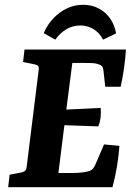

<svg xmlns="http://www.w3.org/2000/svg" viewBox="-20 -779 561 799"><path d="M418 -418 411 -481Q410 -494 406.5 -500.5Q403 -507 391 -511Q379 -516 363.5 -516.5Q348 -517 334 -517H281L256 -323L399 -330Q401 -311 398.5 -290.5Q396 -270 389 -253L248 -258L223 -59H278Q300 -59 319 -61Q338 -63 351 -67Q362 -71 368 -78.5Q374 -86 379 -99L413 -178L477 -172Q474 -131 467 -87.5Q460 -44 448 0H14L20 -52L67 -61Q78 -63 84 -68Q90 -73 91 -85L141 -488Q143 -501 137.5 -505.5Q132 -510 120 -512L76 -521L82 -573H504Q502 -537 496.5 -497.5Q491 -458 482 -418ZM409 -614Q393 -644 368 -658.5Q343 -673 315 -673Q283 -673 256.5 -657.5Q230 -642 210 -614L162 -641Q184 -693 228.5 -726Q273 -759 326 -759Q362 -759 390.5 -744Q419 -729 438 -702.5Q457 -676 463 -640Z"/></svg>

Font: Rasa
Style: Bold Italic
Weight: 700
Italic angle: -7.10001°
Designer: Anna Giedrys (Yrsa+Rasa design), David Brezina (Yrsa art-direction, Rasa art-direction, design)
Foundry: Rosetta Type Foundry
Version: Version 2.004